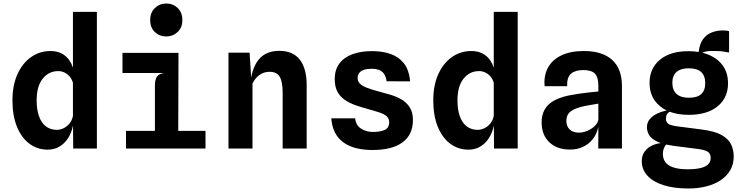

<svg xmlns="http://www.w3.org/2000/svg" viewBox="-20 -847 4240 1095"><path d="M252 6.5Q193.5 6.5 148 -27.2Q102.5 -61 76.8 -124Q51 -187 51 -274.5Q51 -361 79.8 -424.2Q108.5 -487.5 157.8 -521.8Q207 -556 268 -556Q304.5 -556 331.5 -542Q358.5 -528 376 -502.5Q388.5 -484 396 -461V-779.5H532.5V0H397.5L396.5 -131L396 -129Q387.5 -89 367.8 -58.5Q348 -28 318.8 -10.8Q289.5 6.5 252 6.5ZM396 -374.5Q390.5 -394.5 379 -408.5Q366 -424.5 348.8 -433Q331.5 -441.5 312 -441.5Q258 -441.5 223.5 -398.2Q189 -355 189 -274.5Q189 -220.5 202.8 -183Q216.5 -145.5 242.2 -126Q268 -106.5 304 -106.5Q324 -106.5 343.2 -116Q362.5 -125.5 376.8 -143.2Q391 -161 396 -185.5Z M698.5 0V-100.5H863.5V-357Q863.5 -393.5 875.2 -410.2Q887 -427 916.5 -430.5H678.5V-545.5H998L996.5 -100.5H1152V0ZM928 -639Q890 -639 863.2 -664.2Q836.5 -689.5 836.5 -732Q836.5 -775.5 863.5 -801.2Q890.5 -827 928 -827Q966.5 -827 993.2 -801.5Q1020 -776 1020 -732Q1020 -689.5 992.8 -664.2Q965.5 -639 928 -639Z M1283 0V-546.5H1403.5L1412.5 -404.5Q1425.5 -475 1460.5 -513Q1500.5 -557 1573 -557Q1651 -557 1690 -506.5Q1729 -456 1729 -361.5V0H1592V-317.5Q1592 -381.5 1575 -409.5Q1558 -437.5 1517.5 -437.5Q1485 -437.5 1459.8 -419.5Q1434.5 -401.5 1420 -370.5V0Z M2105 8.5Q2056 8.5 2014.5 -1.2Q1973 -11 1941.8 -32.5Q1910.5 -54 1891.8 -88.5Q1873 -123 1869.5 -172H2005.5Q2010 -131.5 2039.8 -113Q2069.5 -94.5 2106.5 -94.5Q2148 -94.5 2173.8 -106Q2199.5 -117.5 2199.5 -149.5Q2199.5 -171 2185.5 -183.8Q2171.5 -196.5 2144.2 -205.5Q2117 -214.5 2077 -225.5Q2040 -235.5 2006.2 -247.5Q1972.5 -259.5 1946 -277.8Q1919.5 -296 1904.2 -324.5Q1889 -353 1889 -395.5Q1889 -449.5 1915.8 -485Q1942.5 -520.5 1990.5 -538Q2038.5 -555.5 2103 -555.5Q2158.5 -555.5 2205.2 -540Q2252 -524.5 2282.5 -487Q2313 -449.5 2319 -383L2185 -383.5Q2180.5 -412.5 2168.5 -428Q2156.5 -443.5 2139 -449.2Q2121.5 -455 2100.5 -455Q2074 -455 2056 -449Q2038 -443 2028.8 -431.2Q2019.5 -419.5 2019.5 -401.5Q2019.5 -383 2032.8 -369.8Q2046 -356.5 2073.8 -346Q2101.5 -335.5 2143 -324.5Q2174 -316.5 2207.5 -306.5Q2241 -296.5 2269.8 -279.8Q2298.5 -263 2316.8 -234.8Q2335 -206.5 2335 -162.5Q2335 -79 2275.8 -35.2Q2216.5 8.5 2105 8.5Z M2652 6.5Q2593.5 6.5 2548 -27.2Q2502.5 -61 2476.8 -124Q2451 -187 2451 -274.5Q2451 -361 2479.8 -424.2Q2508.5 -487.5 2557.8 -521.8Q2607 -556 2668 -556Q2704.5 -556 2731.5 -542Q2758.5 -528 2776 -502.5Q2788.5 -484 2796 -461V-779.5H2932.5V0H2797.5L2796.5 -131L2796 -129Q2787.5 -89 2767.8 -58.5Q2748 -28 2718.8 -10.8Q2689.5 6.5 2652 6.5ZM2796 -374.5Q2790.5 -394.5 2779 -408.5Q2766 -424.5 2748.8 -433Q2731.5 -441.5 2712 -441.5Q2658 -441.5 2623.5 -398.2Q2589 -355 2589 -274.5Q2589 -220.5 2602.8 -183Q2616.5 -145.5 2642.2 -126Q2668 -106.5 2704 -106.5Q2724 -106.5 2743.2 -116Q2762.5 -125.5 2776.8 -143.2Q2791 -161 2796 -185.5Z M3231 6Q3156 6 3112.5 -36Q3069 -78 3069 -150Q3069 -211.5 3107 -249Q3145 -286.5 3228.5 -303.5Q3255 -308.5 3282.8 -312.5Q3310.5 -316.5 3338.5 -319.8Q3366.5 -323 3392.5 -325V-358.5Q3392.5 -407 3372.8 -427.2Q3353 -447.5 3306.5 -447.5Q3261 -447.5 3236.8 -427Q3212.5 -406.5 3214.5 -355.5H3086Q3080.5 -417 3105.8 -462.2Q3131 -507.5 3183 -531.8Q3235 -556 3309 -556Q3416 -556 3471.5 -505.2Q3527 -454.5 3527 -355.5V0H3392L3392.5 -125Q3384.5 -84.5 3361.8 -55Q3339 -25.5 3305.5 -9.8Q3272 6 3231 6ZM3281.5 -90.5Q3305 -90.5 3329.2 -100.8Q3353.5 -111 3371 -127.5Q3388.5 -144 3392.5 -163.5V-256Q3382 -254 3366.2 -251.5Q3350.5 -249 3335 -246.2Q3319.5 -243.5 3308.5 -241Q3257 -229.5 3233.5 -210.8Q3210 -192 3210 -158Q3210 -126 3229.5 -108.2Q3249 -90.5 3281.5 -90.5Z M3907 228Q3823 228 3763.2 208.8Q3703.5 189.5 3671.8 154.2Q3640 119 3640 72Q3640 38.5 3657.8 15.5Q3675.5 -7.5 3704 -19.5Q3725.5 -28.5 3749.5 -31Q3735 -35.5 3724 -41.5Q3691 -58.5 3680.2 -79.8Q3669.5 -101 3669.5 -120.5Q3669.5 -149 3686.2 -168.2Q3703 -187.5 3727.2 -199Q3751.5 -210.5 3775.5 -215.5Q3779 -216 3782.5 -216.5Q3761.5 -227 3744 -241.5Q3684.5 -290.5 3684.5 -374Q3684.5 -458 3744.5 -507Q3804.5 -556 3909 -555Q3938.5 -555 3964.5 -550.5Q3970 -596.5 3989 -623Q4009.5 -651 4039.8 -662.2Q4070 -673.5 4102 -673.5Q4112 -673.5 4122 -672.5Q4132 -671.5 4138 -669V-547.5Q4118.5 -551.5 4100.2 -553.8Q4082 -556 4063 -556Q4053 -556 4037 -556.2Q4021 -556.5 4003.5 -553Q3994 -550.5 3985 -546.5Q4007.5 -541 4027 -532.5Q4077 -510 4104.5 -469.5Q4132 -429 4132 -372Q4132 -289 4072.5 -240.5Q4013 -192 3908 -192Q3845 -192 3798.5 -210Q3793 -206 3788.5 -201.5Q3778 -191 3778 -169.5Q3778 -150 3792 -140.5Q3806 -131 3846 -126L3981.5 -108.5Q4056.5 -99 4096 -76.5Q4135.5 -54 4150 -22.5Q4164.5 9 4164.5 45.5Q4164.5 89.5 4144.8 123.5Q4125 157.5 4090 180.8Q4055 204 4008 216Q3961 228 3907 228ZM3779 -22.5Q3776.5 -20 3774.5 -16.5Q3768 -7.5 3764.2 4.2Q3760.5 16 3760.5 31.5Q3760.5 59 3775.2 78.5Q3790 98 3821.5 108.2Q3853 118.5 3903.5 118.5Q3969 118.5 4001.2 102.2Q4033.5 86 4033 53Q4033 29 4016 18Q3999 7 3952.5 1.5L3823 -15Q3798.5 -18.5 3779 -22.5ZM3908.5 -289.5Q3956 -289.5 3979 -310.2Q4002 -331 4002 -372.5Q4002 -415 3978.8 -436.2Q3955.5 -457.5 3907.5 -457.5Q3862.5 -457.5 3838.5 -436.8Q3814.5 -416 3814.5 -375Q3814.5 -332.5 3838.8 -311Q3863 -289.5 3908.5 -289.5Z"/></svg>

Font: Spline Sans Mono SemiBold
Style: Regular
Weight: 600
Monospace: yes
Version: Version 1.004